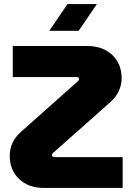

<svg xmlns="http://www.w3.org/2000/svg" viewBox="-20 -927 640 947"><path d="M196 0Q121 0 74.5 -44Q28 -88 28 -159Q28 -191 41 -221Q54 -251 86 -279L366 -528Q370 -533 370 -537Q370 -547 357 -547H43V-700H412Q487 -700 533.5 -656Q580 -612 580 -541Q580 -509 566.5 -479Q553 -449 524 -423L241 -172Q236 -167 236 -163Q236 -152 251 -152H585V0ZM223 -775 313 -907H458L368 -775Z"/></svg>

Font: MuseoModerno ExtraBold
Style: Regular
Weight: 800
Designer: Pablo Cosgaya, Héctor Gatti, Marcela Romero, and the Authors of The MuseoModerno Project.
Foundry: Omnibus-Type Team
Version: Version 1.001